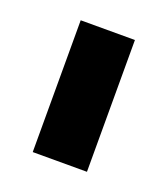

<svg xmlns="http://www.w3.org/2000/svg" viewBox="-67 -758 330 377"><g transform="rotate(20 98.0 -569.5)"><path d="M154.3 -431.6H41V-707H154.3Z"/></g></svg>

Font: Pretendard Std ExtraBold
Style: Regular
Weight: 800
Designer: Base glyphs from Inter by Rasmus Andersson; Hangeul glyphs from Noto Sans CJK(Source Han Sans) by Jang Soo-young and Kan
Foundry: Kil Hyung-jin
Version: Version 1.309